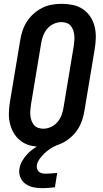

<svg xmlns="http://www.w3.org/2000/svg" viewBox="-20 -763 540 1007"><path d="M206 8Q176 8 147 2Q118 -4 95 -19.5Q72 -35 56.5 -58.5Q41 -82 33.5 -110Q26 -138 26.5 -167.5Q27 -197 32 -228L86 -552Q90 -578 98.5 -603Q107 -628 121.5 -650.5Q136 -673 157 -691.5Q178 -710 202 -722Q226 -734 252 -738.5Q278 -743 303 -743Q333 -743 362 -737Q391 -731 414 -715.5Q437 -700 453 -676.5Q469 -653 476 -625Q483 -597 482.5 -567.5Q482 -538 477 -507L423 -183Q419 -157 410.5 -132Q402 -107 387.5 -84.5Q373 -62 352 -43.5Q331 -25 307 -13Q283 -1 257 3.5Q231 8 206 8ZM207 -88Q227 -88 247 -97Q267 -106 281 -122.5Q295 -139 302.5 -158.5Q310 -178 313 -198L367 -523Q369 -537 370 -551.5Q371 -566 369.5 -579.5Q368 -593 363.5 -605.5Q359 -618 350.5 -628Q342 -638 329 -642.5Q316 -647 302 -647Q282 -647 262 -638Q242 -629 228 -612.5Q214 -596 206.5 -576.5Q199 -557 196 -537L142 -212Q140 -198 139 -183.5Q138 -169 139.5 -155.5Q141 -142 145.5 -129.5Q150 -117 158.5 -107Q167 -97 180 -92.5Q193 -88 207 -88ZM203 224Q179 224 156 219.5Q133 215 114.5 202Q96 189 87 167.5Q78 146 82 122Q85 101 96 82Q107 63 122 46.5Q137 30 155 17.5Q173 5 193 -5L199 -8H277L276 0Q258 7 242 18Q226 29 212.5 42Q199 55 187.5 71Q176 87 173 105Q172 114 175 123.5Q178 133 185 138.5Q192 144 201 146Q210 148 220 148Q235 148 250 146.5Q265 145 280 144L268 219Q251 221 235 222.5Q219 224 203 224Z"/></svg>

Font: Iosevka SS04
Style: Bold Italic
Weight: 700
Italic angle: -9°
Monospace: yes
Designer: Belleve Invis
Foundry: Belleve Invis
Version: Version 19.0.0; ttfautohint (v1.8.4)